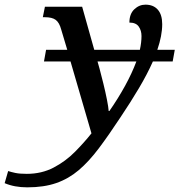

<svg xmlns="http://www.w3.org/2000/svg" viewBox="-184 -565 771 825"><path d="M-67 240Q-122 240 -164 222L-149 170Q-137 174 -118.5 178Q-100 182 -69 182Q-5 182 46.5 155Q98 128 138 87.5Q178 47 209 8L119 -301H5L14 -351H105L79 -438Q71 -468 55.5 -479.5Q40 -491 10 -491H0L9 -536H169L221 -351H417Q424 -383 424 -410Q424 -434 412 -451Q400 -468 372 -468Q372 -505 393 -525Q414 -545 441 -545Q475 -545 494 -523.5Q513 -502 513 -461Q513 -412 492 -351H567L558 -301H473Q449 -247 413.5 -187Q378 -127 333 -60Q283 16 240.5 72.5Q198 129 154.5 166Q111 203 58 221.5Q5 240 -67 240ZM283 -88H286Q323 -141 353 -195.5Q383 -250 402 -301H235L244 -269Q251 -243 260 -206.5Q269 -170 275.5 -137Q282 -104 283 -88Z"/></svg>

Font: Noto Serif Medium
Style: Italic
Weight: 500
Italic angle: -12°
Designer: Monotype Design Team
Foundry: Monotype Imaging Inc.
Version: Version 2.014; ttfautohint (v1.8.4.7-5d5b)